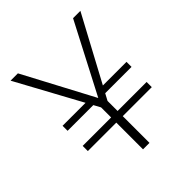

<svg xmlns="http://www.w3.org/2000/svg" viewBox="-194 -822 945 945"><g transform="rotate(-45 278.0 -350.0)"><path d="M58 -186V-222H503V-186ZM261 -327H58V-362H248ZM301 -327 314 -362H503V-327ZM256 0V-292L34 -700H85L285 -323H273L469 -700H520L301 -292V0Z"/></g></svg>

Font: DM Sans 16pt ExtraLight
Style: Regular
Weight: 250
Version: Version 4.004;gftools[0.9.30]